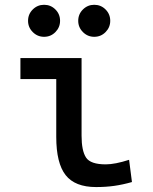

<svg xmlns="http://www.w3.org/2000/svg" viewBox="-20 -755 626 785"><path d="M373 9.8Q286.6 9.8 248.3 -39.1Q210 -87.9 210 -195.3V-431.6H63.5V-517.6H313.5V-200.2Q313.5 -138.7 331.8 -110.8Q350.1 -83 412.1 -83Q450.2 -83 507.8 -101.6L519.5 -10.7Q481.9 0 447.3 4.9Q412.6 9.8 373 9.8ZM160.2 -604.5Q133.3 -604.5 114 -623.8Q94.7 -643.1 94.7 -669.9Q94.7 -697.3 114 -716.3Q133.3 -735.4 160.2 -735.4Q187.5 -735.4 206.5 -716.3Q225.6 -697.3 225.6 -669.9Q225.6 -643.1 206.5 -623.8Q187.5 -604.5 160.2 -604.5ZM365.2 -604.5Q338.4 -604.5 319.1 -623.8Q299.8 -643.1 299.8 -669.9Q299.8 -697.3 319.1 -716.3Q338.4 -735.4 365.2 -735.4Q392.6 -735.4 411.6 -716.3Q430.7 -697.3 430.7 -669.9Q430.7 -643.1 411.6 -623.8Q392.6 -604.5 365.2 -604.5Z"/></svg>

Font: CaskaydiaMono NF
Style: Regular
Weight: 400
Designer: Aaron Bell
Foundry: Saja Typeworks
Version: Version 2111.001; ttfautohint (v1.8.4);Nerd Fonts 3.1.1